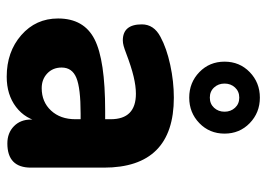

<svg xmlns="http://www.w3.org/2000/svg" viewBox="-134 -672 814 587"><g transform="rotate(90 273.5 -379.0)"><path d="M215 8Q139 8 88 -36.5Q37 -81 37 -149Q37 -228 100.5 -260.5Q164 -293 319 -293H361V-218H328Q250 -218 218.5 -205Q187 -192 187 -160Q187 -133 205 -116Q223 -99 250 -99Q292 -99 318.5 -127.5Q345 -156 345 -202V-310Q345 -387 267 -387Q244 -387 214.5 -380Q185 -373 143 -357Q130 -352 121 -349.5Q112 -347 104 -347Q55 -347 55 -405Q55 -442 93 -462Q128 -481 179 -492Q230 -503 279 -503Q493 -503 493 -289V-66Q493 6 419 6Q387 6 366.5 -14Q346 -34 346 -66V-101L354 -98Q345 -49 307.5 -20.5Q270 8 215 8ZM279 -550Q233 -550 201 -581Q169 -612 169 -658Q169 -704 201 -735Q233 -766 279 -766Q325 -766 357 -735Q389 -704 389 -658Q389 -612 357 -581Q325 -550 279 -550ZM279 -613Q298 -613 310 -626Q322 -639 322 -658Q322 -677 310 -690Q298 -703 279 -703Q260 -703 248 -690Q236 -677 236 -658Q236 -639 248 -626Q260 -613 279 -613Z"/></g></svg>

Font: Nunito VF Beta Light
Style: Regular
Weight: 300
Designer: Vernon Adams
Foundry: newtypography
Version: Version 3.001